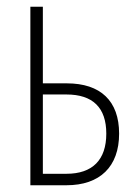

<svg xmlns="http://www.w3.org/2000/svg" viewBox="-20 -549 402 569"><path d="M70 0H177C276 0 333 -55 333 -153C333 -250 278 -302 178 -302H107V-529H70ZM107 -34V-269H177C255 -269 295 -230 295 -153C295 -75 254 -34 177 -34Z"/></svg>

Font: Noto Sans ExtraCondensed ExtraLight
Style: Regular
Weight: 200
Width: 2
Designer: Monotype Design Team
Foundry: Monotype Imaging Inc.
Version: Version 2.013